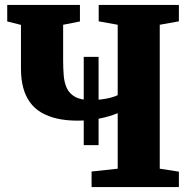

<svg xmlns="http://www.w3.org/2000/svg" viewBox="-20 -763 788 783"><path d="M321.5 -171V-531H382V-171ZM460 -301.5Q425.5 -287 383 -279Q340.5 -271 296.5 -271Q249.5 -271 212.5 -279.5Q175.5 -288 147.8 -304.5Q120 -321 101.8 -346.5Q83.5 -372 74.5 -406Q65.5 -440 65.5 -483V-661.5L9.5 -675.5V-743H306V-675.5L237.5 -662V-516Q237.5 -484.5 239.8 -455.8Q242 -427 252.2 -404.2Q262.5 -381.5 286 -368.2Q309.5 -355 351.5 -355Q371.5 -355 392.5 -357.5Q413.5 -360 431.5 -364.8Q449.5 -369.5 460 -375V-662L382.5 -676V-743H709.5V-676L631.5 -662V-75L709.5 -63V0H353.5V-63.5L460 -75Z"/></svg>

Font: Merriweather 24pt Black
Style: Regular
Weight: 900
Designer: Eben Sorkin
Foundry: Eben Sorkin
Version: Version 2.100